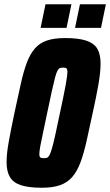

<svg xmlns="http://www.w3.org/2000/svg" viewBox="-20 -875 518 903"><path d="M177 8Q115 8 78.5 -4Q42 -16 26.5 -42.5Q11 -69 11 -112Q11 -153 21.5 -210.5Q32 -268 48 -344Q65 -423 78 -481.5Q91 -540 106.5 -581Q122 -622 144.5 -647.5Q167 -673 201 -684.5Q235 -696 286 -696Q349 -696 385.5 -684Q422 -672 437.5 -646Q453 -620 453 -576Q453 -536 443 -478.5Q433 -421 416 -344Q400 -269 387 -211Q374 -153 358.5 -111.5Q343 -70 320.5 -43.5Q298 -17 263.5 -4.5Q229 8 177 8ZM186 -131Q195 -131 201 -133Q207 -135 212.5 -145Q218 -155 224.5 -177.5Q231 -200 240 -240.5Q249 -281 262 -344Q281 -432 289 -476Q297 -520 297 -537Q297 -547 294.5 -551Q292 -555 288 -556Q284 -557 277 -557Q268 -557 262 -555Q256 -553 250.5 -543Q245 -533 239 -510.5Q233 -488 224 -447.5Q215 -407 202 -344Q190 -285 181.5 -246.5Q173 -208 169 -185Q165 -162 165 -150Q165 -141 167.5 -137Q170 -133 175 -132Q180 -131 186 -131ZM333 -744 356 -855H478L455 -744ZM171 -744 194 -855H316L293 -744Z"/></svg>

Font: Saira Condensed Black
Style: Italic
Weight: 900
Width: 3
Italic angle: -12°
Designer: Hector Gatti with collaboration of the Omnibus-Type team
Foundry: Omnibus-Type
Version: Version 1.101